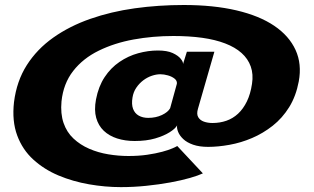

<svg xmlns="http://www.w3.org/2000/svg" viewBox="-20 -719 1256 768"><path d="M463.5 29.5Q515 29.5 565.5 24.2Q616 19 661 10.8Q706 2.5 739.8 -7.2Q773.5 -17 791.5 -25.5L689 -135Q685.5 -132.5 670.2 -125.8Q655 -119 629 -112Q603 -105 569 -100Q535 -95 493.5 -95Q453.5 -95 413 -101.8Q372.5 -108.5 336.8 -124Q301 -139.5 274 -164.8Q247 -190 234.2 -227.2Q221.5 -264.5 226 -313.5Q233.5 -385 272.8 -435.2Q312 -485.5 374.8 -516.2Q437.5 -547 514.2 -561Q591 -575 673.5 -575Q736.5 -575 788.8 -567.8Q841 -560.5 880.8 -545.2Q920.5 -530 946.2 -507Q972 -484 983 -453Q994 -422 988 -383.5Q982 -343 967.5 -313.2Q953 -283.5 932.2 -264.2Q911.5 -245 885.5 -236Q859.5 -227 830 -227Q811 -227 795.5 -232.5Q780 -238 772.8 -250.5Q765.5 -263 772 -284.5L837.5 -512H727.5L712 -462.5Q713.5 -470.5 703.2 -483.5Q693 -496.5 670.8 -506.8Q648.5 -517 611.5 -517Q572.5 -517 532.5 -506Q492.5 -495 457.8 -471.2Q423 -447.5 398.5 -410.5Q374 -373.5 364 -321.5Q356 -278.5 364.8 -247.5Q373.5 -216.5 395 -196Q416.5 -175.5 448.5 -165.2Q480.5 -155 518.5 -155Q565.5 -155 600.5 -165.2Q635.5 -175.5 658.2 -189.8Q681 -204 688.5 -217.5Q686.5 -206.5 692.5 -191.5Q698.5 -176.5 713 -162.8Q727.5 -149 752.5 -140.2Q777.5 -131.5 812.5 -131.5Q852.5 -131.5 898.2 -139.8Q944 -148 988 -166.8Q1032 -185.5 1070.8 -216Q1109.5 -246.5 1136.8 -290.5Q1164 -334.5 1175 -393Q1188 -463 1162.2 -519.2Q1136.5 -575.5 1077 -615.8Q1017.5 -656 925.8 -677.5Q834 -699 715 -699Q614 -699 519 -685.8Q424 -672.5 341 -643.5Q258 -614.5 193 -568.5Q128 -522.5 87.2 -458.5Q46.5 -394.5 36 -310.5Q27.5 -234.5 48.8 -177.2Q70 -120 113.5 -80.5Q157 -41 214.2 -17Q271.5 7 336 18.2Q400.5 29.5 463.5 29.5ZM573 -247.5Q551 -247.5 535 -256.5Q519 -265.5 512.2 -283.8Q505.5 -302 510 -329Q513.5 -351 525.2 -368.2Q537 -385.5 553.2 -397.8Q569.5 -410 587.5 -416Q605.5 -422 621.5 -422Q635.5 -422 651.5 -417.5Q667.5 -413 678.2 -404.5Q689 -396 687.5 -384L660.5 -286Q652 -270.5 627.8 -259Q603.5 -247.5 573 -247.5Z"/></svg>

Font: Anybody Expanded ExtraBold
Style: Italic
Weight: 800
Width: 7
Italic angle: -10°
Version: Version 1.113;gftools[0.9.25]